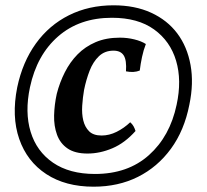

<svg xmlns="http://www.w3.org/2000/svg" viewBox="-20 -592 779 724"><path d="M333 112Q227 112 154.5 64.5Q82 17 52.5 -68Q23 -153 45 -263Q65 -358 115 -427.5Q165 -497 240 -534.5Q315 -572 408 -572Q489 -572 550 -544Q611 -516 648.5 -466Q686 -416 698.5 -347Q711 -278 694 -197Q675 -100 624.5 -31Q574 38 500 75Q426 112 333 112ZM338 64Q462 64 541.5 -7Q621 -78 646 -197Q666 -289 644 -363Q622 -437 561 -481Q500 -525 402 -525Q280 -525 199.5 -455Q119 -385 93 -263Q73 -169 95.5 -95Q118 -21 180 21.5Q242 64 338 64ZM310 -13Q263 -13 235 -32Q207 -51 195 -84Q183 -117 184 -157Q185 -197 194 -238Q205 -281 224.5 -319.5Q244 -358 272.5 -387Q301 -416 340.5 -433Q380 -450 432 -450Q460 -450 486.5 -443.5Q513 -437 530 -426Q521 -403 515.5 -377Q510 -351 507 -326Q485 -317 455 -323Q458 -365 446.5 -383Q435 -401 408 -401Q375 -401 353 -380Q331 -359 318 -325.5Q305 -292 297 -253Q292 -224 290 -193.5Q288 -163 294 -138Q300 -113 316 -97Q332 -81 363 -81Q392 -81 420 -95Q448 -109 471 -131Q479 -124 483.5 -116Q488 -108 491 -98Q451 -53 404 -33Q357 -13 310 -13Z"/></svg>

Font: Vollkorn Medium
Style: Italic
Weight: 500
Italic angle: -11°
Designer: Friedrich Althausen
Foundry: Friedrich Althausen
Version: Version 5.000